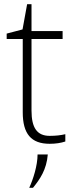

<svg xmlns="http://www.w3.org/2000/svg" viewBox="-20 -679 357 920"><path d="M218 10C247 10 272 6 293 -1V-36C272 -31 248 -28 218 -28C158 -28 131 -66 131 -149V-492H280V-530H131V-659H110L88 -538L12 -518V-492H89V-141C89 -38 129 10 218 10ZM120 221H138C171 180 203 135 209 61H160C160 114 139 180 120 221Z"/></svg>

Font: Kathrein 35 Thin
Style: Regular
Weight: 250
Designer: Lazydogs Typefoundry, based on Open Sans by Ascender Corporation
Foundry: Lazydogs Typefoundry
Version: Version 1.003;PS 001.003;hotconv 1.0.88;makeotf.lib2.5.64775